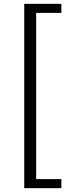

<svg xmlns="http://www.w3.org/2000/svg" viewBox="-20 -809 371 998"><path d="M106 169H299V122H168V-742H299V-789H106Z"/></svg>

Font: Noto Sans CJK JP DemiLight
Style: Regular
Weight: 350
Designer: Ryoko NISHIZUKA (kana & ideographs); Paul D. Hunt (Latin, Greek & Cyrillic); Wenlong ZHANG (bopomofo); Sandoll Communica
Foundry: Adobe Systems Incorporated
Version: Version 1.004;PS 1.004;hotconv 1.0.82;makeotf.lib2.5.63406